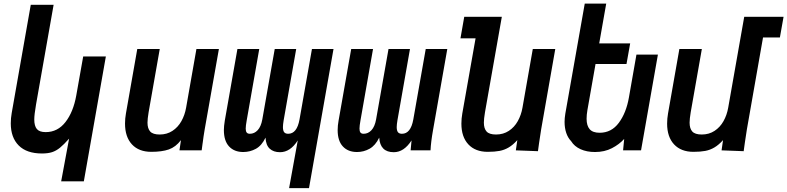

<svg xmlns="http://www.w3.org/2000/svg" viewBox="-20 -816 4272 1042"><path d="M208 17Q125 17 81.8 -26.2Q38.5 -69.5 38.5 -146.5Q38.5 -174 43.5 -202.5L147 -790H271L175.5 -248.5Q166 -193 166 -167.5Q166 -132.5 180 -115.8Q194 -99 228 -99Q293 -99 335.5 -153.8Q378 -208.5 394 -298.5L431.5 -509.5H554.5L435 168H312L355 -63.5Q326.5 -31.5 305.8 -14.5Q285 2.5 262.5 9.8Q240 17 208 17Z M658.5 -145.5Q658.5 -172.5 663.5 -200.5L725 -550H847L786.5 -206.5Q780.5 -170.5 780.5 -150.5Q780.5 -118.5 795.2 -102.2Q810 -86 846.5 -86Q886 -86 916 -105.8Q946 -125.5 964.5 -158.5Q983 -191.5 990 -231.5L1046 -550H1168L1091 -114.5Q1084 -73.5 1080 -40.5Q1080.5 -46 1074.5 0H954L962 -55.5Q933.5 -18 896.2 -5Q859 8 801 8Q733.5 8 696 -32.5Q658.5 -73 658.5 -145.5Z M1657 205H1549L1596 -54Q1555.5 10 1499.5 10Q1464.5 10 1443.8 -9Q1423 -28 1421 -69Q1400.5 -26 1368.8 -8.5Q1337 9 1300 9Q1251.5 9 1223.2 -21.2Q1195 -51.5 1195 -110.5Q1195 -130.5 1200 -161.5L1268.5 -550H1387L1319 -163.5Q1313.5 -133 1313.5 -118Q1313.5 -103.5 1318.8 -96.8Q1324 -90 1336 -90Q1360.5 -90 1378.5 -109.5Q1396.5 -129 1403.5 -167.5L1471 -550H1587.5L1519.5 -163.5Q1515.5 -139.5 1515.5 -126.5Q1515.5 -107 1522.2 -98.5Q1529 -90 1544 -90Q1591.5 -90 1605.5 -167.5L1673 -550H1790Z M2316.5 0H2208.5L2213.5 -54Q2172.5 10 2117 10Q2043 10 2038 -69Q2017.5 -26.5 1985.8 -8.8Q1954 9 1917.5 9Q1869 9 1840.8 -21.2Q1812.5 -51.5 1812.5 -110Q1812.5 -134.5 1817.5 -161.5L1886 -550H2004.5L1936.5 -163.5Q1931 -133 1931 -118Q1931 -103.5 1936.2 -96.8Q1941.5 -90 1953.5 -90Q1978 -90 1996 -109.5Q2014 -129 2021 -167.5L2088.5 -550H2205L2137 -163.5Q2133 -139.5 2133 -126.5Q2133 -107 2139.8 -98.5Q2146.5 -90 2161.5 -90Q2209 -90 2223 -167.5L2290.5 -550H2407.5L2330 -109.5Q2318.5 -45 2316.5 0Z M2484 -145Q2484 -172.5 2489 -200.5L2561 -608H2479L2499.5 -725H2703.5L2612 -206.5Q2606 -170.5 2606 -150.5Q2606 -118.5 2620.8 -102.2Q2635.5 -86 2672 -86Q2711.5 -86 2741.5 -105.8Q2771.5 -125.5 2790 -158.5Q2808.5 -191.5 2815.5 -231.5L2871.5 -550H2993.5L2917 -114.5Q2913 -90.5 2906 -42.5L2899.5 4.5L2779.5 0L2787.5 -55.5Q2764 -29.5 2740.8 -15.8Q2717.5 -2 2691 3Q2664.5 8 2627 8Q2559.5 8 2521.8 -32.5Q2484 -73 2484 -145Z M3079.5 -50Q3062 -68 3053 -94.8Q3044 -121.5 3044 -154.5Q3044 -174 3048 -199L3153.5 -796.5H3270L3232 -580.5H3400L3380 -468.5H3212L3168 -219Q3163.5 -193 3163.5 -171.5Q3163.5 -134 3180.2 -114.8Q3197 -95.5 3234.5 -95.5Q3298.5 -95.5 3338.5 -149.5Q3378.5 -203.5 3393 -286L3434 -519.5H3550.5L3459 0H3361.5L3367.5 -62Q3341 -32.5 3301 -11.8Q3261 9 3209 9Q3164.5 9 3130.8 -6.2Q3097 -21.5 3079.5 -50Z M3600.5 -145Q3600.5 -172.5 3605.5 -200.5L3667 -550H3789L3728.5 -206.5Q3722.5 -170.5 3722.5 -150.5Q3722.5 -118.5 3737.2 -102.2Q3752 -86 3788.5 -86Q3828 -86 3858 -105.8Q3888 -125.5 3906.5 -158.5Q3925 -191.5 3932 -231.5L4019 -725H4232.5L4212.5 -612.5H4121L4033.5 -114.5Q4029.5 -90.5 4022.5 -42.5L4016 4.5L3896 0L3904 -55.5Q3880.5 -29.5 3857.2 -15.8Q3834 -2 3807.5 3Q3781 8 3743.5 8Q3676 8 3638.2 -32.5Q3600.5 -73 3600.5 -145Z"/></svg>

Font: JuliaMono BoldItalic
Style: Regular
Weight: 700
Italic angle: -9°
Monospace: yes
Designer: cormullion
Foundry: corm
Version: Version 0.049; ttfautohint (v1.8.4)